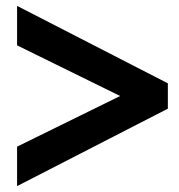

<svg xmlns="http://www.w3.org/2000/svg" viewBox="-20 -642 608 652"><path d="M38 -144 388 -316 38 -488V-622L550 -359V-273L38 -10Z"/></svg>

Font: Bai Jamjuree
Style: Bold
Weight: 700
Designer: Katatrad Aksorn Co.,Ltd.
Foundry: Cadson Demak Co.,Ltd.
Version: Version 1.000; ttfautohint (v1.6)